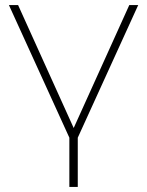

<svg xmlns="http://www.w3.org/2000/svg" viewBox="-20 -539 578 753"><path d="M522 -519H487L269 -37L51 -519H15L252 1V194H285V1Z"/></svg>

Font: Talent ExtraLight
Style: Regular
Weight: 200
Designer: Mike Powis
Version: Version 1.001;hotconv 1.0.109;makeotfexe 2.5.65596